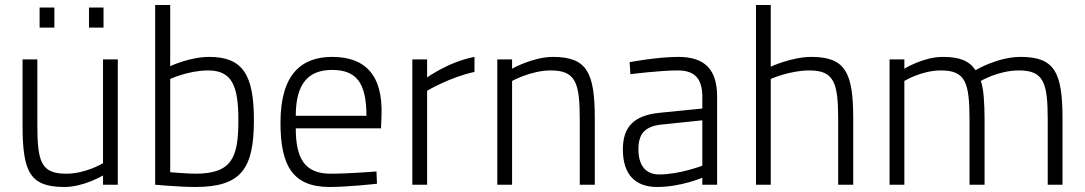

<svg xmlns="http://www.w3.org/2000/svg" viewBox="-20 -737 4329 766"><path d="M393 -627V-707H335V-627ZM197 -627V-707H138V-627ZM450 0H391V-37C391 -37 314 9 237 9C98 9 70 -52 70 -239V-500H129V-240C129 -91 144 -44 244 -44C323 -44 391 -86 391 -86V-500H450Z M759 -44C729 -44 659 -50 659 -50V-422C659 -422 733 -456 810 -456C906 -456 931 -394 931 -258C931 -110 907 -44 759 -44ZM815 -510C737 -510 659 -473 659 -473V-717H599V0C599 0 696 9 759 9C943 9 993 -64 993 -258C993 -435 951 -510 815 -510Z M1160 -275C1160 -408 1214 -458 1305 -458C1399 -458 1442 -410 1442 -275H1160ZM1299 -44C1194 -44 1160 -107 1160 -225H1500L1502 -273C1509 -441 1434 -510 1305 -510C1183 -510 1099 -441 1099 -248C1099 -81 1144 8 1293 9C1371 9 1484 -4 1484 -4L1482 -53C1482 -53 1372 -44 1299 -44Z M1684 0V-375C1684 -375 1777 -430 1873 -450V-510C1771 -491 1684 -428 1684 -428V-500H1625V0Z M2023 -414C2023 -414 2099 -456 2177 -456C2277 -456 2293 -407 2293 -260V0H2353V-263C2353 -446 2323 -510 2186 -510C2107 -510 2023 -463 2023 -463V-500H1964V0H2023Z M2782 -76C2782 -76 2691 -41 2610 -41C2555 -41 2527 -78 2527 -142C2527 -202 2552 -233 2619 -240L2782 -257ZM2841 -351C2841 -457 2795 -510 2686 -510C2602 -510 2492 -489 2492 -489L2495 -441C2495 -441 2612 -456 2684 -456C2748 -456 2782 -427 2782 -351V-304L2612 -287C2511 -277 2465 -233 2465 -141C2465 -41 2514 9 2602 9C2696 9 2782 -28 2782 -28V0H2841V-351Z M3055 -422C3055 -422 3131 -456 3209 -456C3308 -456 3324 -407 3324 -260V0H3384V-263C3384 -446 3354 -510 3217 -510C3139 -510 3055 -471 3055 -471V-717H2996V0H3055Z M3588 -414C3588 -414 3656 -456 3734 -456C3832 -456 3848 -408 3848 -258V0H3908V-260C3908 -326 3904 -386 3893 -414C3893 -414 3963 -456 4045 -456C4144 -456 4160 -407 4160 -260V0H4219V-263C4219 -448 4188 -510 4052 -510C3960 -510 3872 -457 3872 -457C3847 -494 3810 -510 3741 -510C3664 -510 3588 -463 3588 -463V-500H3529V0H3588Z"/></svg>

Font: RazerF5 Light
Style: Regular
Weight: 300
Foundry: Razer Inc.
Version: Version 2